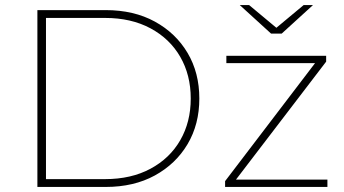

<svg xmlns="http://www.w3.org/2000/svg" viewBox="-20 -740 1362 760"><path d="M128 0V-700H398Q510 -700 593 -654.5Q676 -609 722.5 -530.5Q769 -452 769 -350Q769 -248 722.5 -169.5Q676 -91 593 -45.5Q510 0 398 0ZM162 -31H396Q499 -31 575.5 -72Q652 -113 693.5 -185Q735 -257 735 -350Q735 -443 693.5 -515Q652 -587 575.5 -628Q499 -669 396 -669H162ZM871 0V-23L1227 -490H876V-519H1271V-496L914 -29H1276V0ZM1053 -607 929 -720H966L1074 -630L1182 -720H1219L1095 -607Z"/></svg>

Font: Montserrat Thin ExtraLight
Style: Regular
Weight: 250
Version: Version 9.000